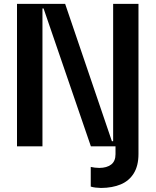

<svg xmlns="http://www.w3.org/2000/svg" viewBox="-20 -747 794 980"><path d="M569.6 0H686.8V39.1Q686.8 98.7 663 137.4Q639.2 176.1 596.4 194.1Q553.6 212 495.7 212.4Q480.8 212 467.2 210.4Q453.5 208.8 443.2 205.3V105.1Q463.4 109.7 487.2 110.1Q525.6 109.7 547.6 92.7Q569.6 75.6 569.6 39.8ZM686.8 -727.3V0H443.9L202.4 -703.8H196.7V0H66.8V-727.3H312.5L551.1 -26.3H557.5V-727.3Z"/></svg>

Font: Riot Sans
Style: Regular
Weight: 400
Designer: Rasmus Andersson
Foundry: rsms
Version: Version 3.005